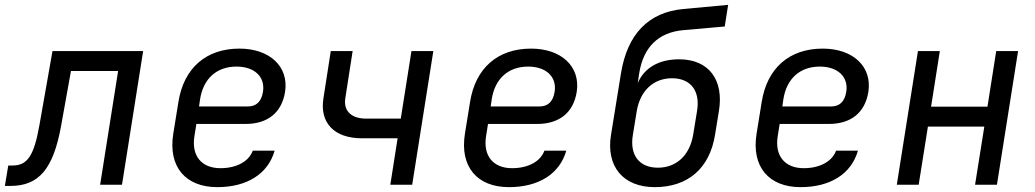

<svg xmlns="http://www.w3.org/2000/svg" viewBox="-40 -760 4260 790"><path d="M-20 5H3C120 5 179 -65 211 -240L252 -468H446L372 0H462L549 -550H176L122 -244C100 -120 73 -79 12 -79H-6Z M854 10C977 10 1063 -45 1090 -140H1000C984 -96 934 -68 867 -68C789 -68 747 -119 760 -200L768 -250H970C1060 -250 1119 -295 1133 -382C1149 -486 1070 -560 945 -560C808 -560 716 -480 694 -340L673 -210C651 -73 724 10 854 10ZM779 -322 783 -350C796 -437 852 -486 933 -486C1007 -486 1052 -444 1042 -382C1035 -339 1012 -322 980 -322Z M1566 0H1656L1743 -550H1653L1609 -272H1465C1405 -272 1372 -305 1381 -357L1411 -550H1321L1291 -357C1274 -255 1335 -191 1449 -191H1596Z M2054 10C2177 10 2263 -45 2290 -140H2200C2184 -96 2134 -68 2067 -68C1989 -68 1947 -119 1960 -200L1968 -250H2170C2260 -250 2319 -295 2333 -382C2349 -486 2270 -560 2145 -560C2008 -560 1916 -480 1894 -340L1873 -210C1851 -73 1924 10 2054 10ZM1979 -322 1983 -350C1996 -437 2052 -486 2133 -486C2207 -486 2252 -444 2242 -382C2235 -339 2212 -322 2180 -322Z M2654 10C2791 10 2880 -68 2902 -205L2918 -303C2939 -430 2878 -516 2754 -516C2671 -516 2611 -481 2584 -418L2590 -458C2607 -566 2669 -627 2772 -636L2942 -651L2956 -740L2772 -723C2628 -710 2541 -619 2515 -458L2474 -205C2453 -75 2524 10 2654 10ZM2667 -70C2590 -70 2550 -122 2564 -205L2580 -303C2594 -386 2648 -438 2725 -438C2802 -438 2842 -386 2828 -303L2812 -205C2798 -122 2744 -70 2667 -70Z M3254 10C3377 10 3463 -45 3490 -140H3400C3384 -96 3334 -68 3267 -68C3189 -68 3147 -119 3160 -200L3168 -250H3370C3460 -250 3519 -295 3533 -382C3549 -486 3470 -560 3345 -560C3208 -560 3116 -480 3094 -340L3073 -210C3051 -73 3124 10 3254 10ZM3179 -322 3183 -350C3196 -437 3252 -486 3333 -486C3407 -486 3452 -444 3442 -382C3435 -339 3412 -322 3380 -322Z M3650 0H3740L3778 -239H4010L3972 0H4062L4149 -550H4059L4023 -321H3791L3827 -550H3737Z"/></svg>

Font: JetBrains Mono
Style: Italic
Weight: 400
Italic angle: -9°
Monospace: yes
Designer: Philipp Nurullin, Konstantin Bulenkov
Foundry: JetBrains
Version: Version 2.305